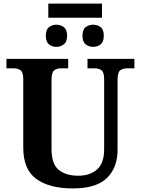

<svg xmlns="http://www.w3.org/2000/svg" viewBox="-20 -1043 787 1073"><path d="M250 -944V-1023H550V-944ZM295 -781Q272 -781 254 -795Q236 -809 236 -843Q236 -878 254 -891.5Q272 -905 295 -905Q318 -905 336.5 -891.5Q355 -878 355 -843Q355 -809 336.5 -795Q318 -781 295 -781ZM501 -781Q477 -781 459 -795Q441 -809 441 -843Q441 -878 459 -891.5Q477 -905 501 -905Q524 -905 542 -891.5Q560 -878 560 -843Q560 -809 542 -795Q524 -781 501 -781ZM387 10Q257 10 183.5 -42.5Q110 -95 110 -218V-600Q110 -640 94.5 -650.5Q79 -661 59 -661H16V-714H361V-661H319Q298 -661 283 -650Q268 -639 268 -596V-210Q268 -126 308.5 -93.5Q349 -61 417 -61Q484 -61 523 -96.5Q562 -132 562 -208V-600Q562 -640 547 -650.5Q532 -661 511 -661H469V-714H731V-661H688Q667 -661 652 -650Q637 -639 637 -596V-206Q637 -106 577.5 -48Q518 10 387 10Z"/></svg>

Font: NotoSerif-Bold
Style: Regular
Weight: 700
Designer: Monotype Design Team
Foundry: Monotype Imaging Inc.
Version: Version 2.007; ttfautohint (v1.8) -l 8 -r 50 -G 200 -x 14 -D